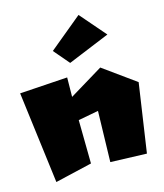

<svg xmlns="http://www.w3.org/2000/svg" viewBox="-75 -698 657 767"><g transform="rotate(-10 253.5 -315.0)"><path d="M169 -512 295 -636 395 -539 229 -453ZM11 -368 92 6 241 -43 223 -222 305 -245 318 -35 468 -43 485 -330 344 -414 213 -318 207 -398Z"/></g></svg>

Font: Super Mario
Style: Regular
Weight: 400
Version: Version 1.0